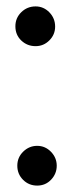

<svg xmlns="http://www.w3.org/2000/svg" viewBox="-20 -563 235 599"><path d="M91 -419Q65 -419 46.5 -436.5Q28 -454 28 -481Q28 -507 46.5 -525Q65 -543 91 -543Q116 -543 134 -524.5Q152 -506 152 -480Q152 -455 134 -437Q116 -419 91 -419ZM96 16Q70 16 52 -2Q34 -20 34 -46Q34 -72 52.5 -90Q71 -108 96 -108Q121 -108 139 -89.5Q157 -71 157 -46Q157 -21 139.5 -2.5Q122 16 96 16Z"/></svg>

Font: Comfortaa Medium
Style: Regular
Weight: 500
Designer: Johan Aakerlund
Foundry: Johan Aakerlund
Version: Version 3.104; ttfautohint (v1.8.1.43-b0c9)